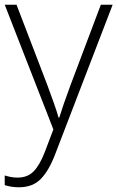

<svg xmlns="http://www.w3.org/2000/svg" viewBox="-20 -551 497 813"><path d="M0 -531H50L180 -192Q197 -146 209 -112Q221 -78 228 -53H231Q238 -76 250 -111Q262 -146 278 -189L407 -531H457L214 101Q188 170 153.5 206Q119 242 60 242Q43 242 28 239.5Q13 237 0 233V192Q13 196 26 198.5Q39 201 55 201Q96 201 122 175Q148 149 170 92L206 -3Z"/></svg>

Font: Noto Kufi Arabic ExtraLight
Style: Regular
Weight: 200
Designer: Monotype Design Team, David Williams, Khaled Hosny
Foundry: Google LLC
Version: Version 2.109; ttfautohint (v1.8.4.7-5d5b)